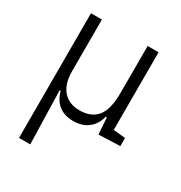

<svg xmlns="http://www.w3.org/2000/svg" viewBox="-174 -642 933 990"><g transform="rotate(30 293.0 -147.0)"><path d="M280.3 9.8Q174.3 9.8 146 -93.3H140.1L148.4 224.6H81.5V-517.6H146.5V-210Q146.5 -134.8 181.6 -94.5Q216.8 -54.2 280.3 -54.2Q348.6 -54.2 383.8 -96.7Q418.9 -139.2 418.9 -239.3V-517.6H483.9V-55.2L555.2 -48.3V0L427.7 4.9L420.9 -93.3H414.1Q401.9 -43.9 366.5 -17.1Q331.1 9.8 280.3 9.8Z"/></g></svg>

Font: CaskaydiaCove NFP Light
Style: Regular
Weight: 300
Designer: Aaron Bell
Foundry: Saja Typeworks
Version: Version 2111.001; VTT 6.35;Nerd Fonts 3.1.1